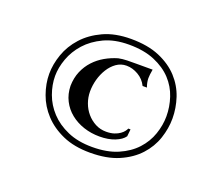

<svg xmlns="http://www.w3.org/2000/svg" viewBox="-67 -597 589 509"><g transform="rotate(20 227.5 -342.5)"><path d="M53.2 -341.8Q53.2 -368.7 63.2 -397.2Q73.2 -425.8 94.5 -449.2Q115.7 -472.7 148.4 -487.8Q181.2 -502.9 226.1 -502.9Q273.4 -502.9 306.6 -488.8Q339.8 -474.6 360.8 -451.7Q381.8 -428.7 391.4 -399.9Q400.9 -371.1 400.9 -341.8Q400.9 -314 391.4 -285.4Q381.8 -256.8 360.8 -233.9Q339.8 -210.9 306.6 -196.5Q273.4 -182.1 226.1 -182.1Q181.2 -182.1 148.7 -196.5Q116.2 -210.9 95 -233.9Q73.7 -256.8 63.5 -285.4Q53.2 -314 53.2 -341.8ZM69.8 -341.8Q69.8 -316.9 79.1 -291.3Q88.4 -265.6 107.7 -244.9Q127 -224.1 156.5 -211.2Q186 -198.2 226.1 -198.2Q268.6 -198.2 298.3 -211.2Q328.1 -224.1 347.2 -244.9Q366.2 -265.6 375 -291.3Q383.8 -316.9 383.8 -341.8Q383.8 -368.7 375.2 -394.5Q366.7 -420.4 347.7 -440.9Q328.6 -461.4 298.6 -474.1Q268.6 -486.8 226.1 -486.8Q185.5 -486.8 156 -472.9Q126.5 -459 107.4 -437.7Q88.4 -416.5 79.1 -390.9Q69.8 -365.2 69.8 -341.8ZM296.9 -396Q288.6 -413.1 272.2 -422.6Q255.9 -432.1 238.8 -432.1Q223.1 -432.1 210.4 -423.1Q197.8 -414.1 189 -399.9Q180.2 -385.7 175.5 -368.7Q170.9 -351.6 170.9 -335Q170.9 -318.4 176.5 -303Q182.1 -287.6 192.4 -275.6Q202.6 -263.7 216.6 -256.3Q230.5 -249 247.1 -249Q260.3 -249 269.8 -252.2Q279.3 -255.4 285.6 -260Q292 -264.6 295.4 -269.3Q298.8 -273.9 299.8 -276.9H306.2L304.2 -256.8Q296.4 -245.6 278.1 -238.3Q259.8 -231 234.9 -231Q211.4 -231 190.2 -238Q168.9 -245.1 152.8 -258.1Q136.7 -271 127.2 -289.6Q117.7 -308.1 117.2 -331.1Q117.7 -354 125.5 -372.3Q133.3 -390.6 146.2 -404.5Q159.2 -418.5 175.8 -428Q192.4 -437.5 210.9 -442.9Q222.2 -445.3 235.4 -445.6Q248.5 -445.8 262.2 -445.8H307.1Q304.2 -429.7 304.2 -420.9Q304.2 -415.5 305.4 -409.2Q306.6 -402.8 309.1 -396Z"/></g></svg>

Font: Uncial Antiqua
Style: Regular
Weight: 400
Version: Version 1.000